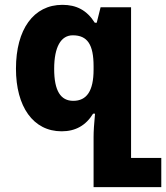

<svg xmlns="http://www.w3.org/2000/svg" viewBox="-20 -534 687 794"><path d="M367 240H647V119H522V-504H396L380 -440H372C339 -492 296 -514 238 -514C119 -514 46 -413 46 -250C46 -93 117 9 235 9C292 9 335 -15 365 -64H373C369 -22 367 9 367 32ZM283 -117C231 -117 204 -158 204 -249C204 -340 232 -388 281 -388C342 -388 367 -349 367 -260V-246C367 -157 338 -117 283 -117Z"/></svg>

Font: Noto Sans Armenian SemiCondensed Extra
Style: Regular
Weight: 800
Width: 4
Designer: Monotype Design Team
Foundry: Monotype Imaging Inc.
Version: Version 1.901